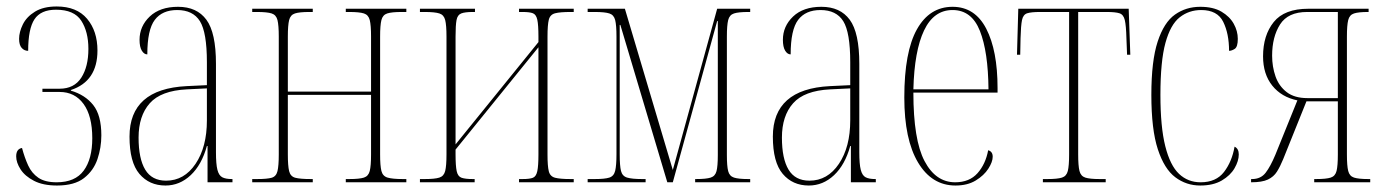

<svg xmlns="http://www.w3.org/2000/svg" viewBox="-20 -563 4283 593"><path d="M156 10Q113 10 85 -4.5Q57 -19 43.5 -40Q30 -61 30 -80Q30 -103 48 -106Q56 -76 67 -52Q78 -28 98.5 -14Q119 0 155 0Q212 0 238.5 -36Q265 -72 265 -136Q265 -205 238 -242Q211 -279 164 -279H111V-289H164Q209 -289 231 -323Q253 -357 253 -412Q253 -465 231 -499Q209 -533 153 -533Q106 -533 86.5 -503.5Q67 -474 67 -406Q55 -406 47 -415Q39 -424 39 -443Q39 -464 50.5 -487.5Q62 -511 88 -527Q114 -543 155 -543Q217 -543 249 -505Q281 -467 281 -407Q281 -312 199 -285V-283Q243 -270 268 -238.5Q293 -207 293 -145Q293 -107 281 -71.5Q269 -36 239.5 -13Q210 10 156 10Z M491 10Q441 10 410.5 -26Q380 -62 380 -141Q380 -288 556 -297L619 -300V-371Q619 -463 597.5 -497.5Q576 -532 527 -532Q481 -532 458 -501.5Q435 -471 435 -395Q425 -395 418 -406.5Q411 -418 411 -440Q411 -482 442.5 -512Q474 -542 530 -542Q588 -542 617.5 -502Q647 -462 647 -366V-93Q647 -56 651.5 -38.5Q656 -21 666.5 -15.5Q677 -10 696 -10H698V0H621V-112H619Q603 -54 569 -22Q535 10 491 10ZM493 -5Q549 -5 584 -57Q619 -109 619 -191V-290L557 -287Q477 -283 442.5 -244Q408 -205 408 -138Q408 -73 428.5 -39Q449 -5 493 -5Z M759 0V-10H774Q805 -10 819 -14Q833 -18 837 -34.5Q841 -51 841 -86V-450Q841 -485 837 -501Q833 -517 819 -521.5Q805 -526 774 -526H759V-536H946V-526H935Q905 -526 891 -521.5Q877 -517 873 -501Q869 -485 869 -450V-280H1126V-450Q1126 -485 1122 -501Q1118 -517 1104 -521.5Q1090 -526 1059 -526H1048V-536H1235V-526H1220Q1190 -526 1176 -521.5Q1162 -517 1158 -501Q1154 -485 1154 -450V-86Q1154 -51 1158 -35Q1162 -19 1177 -14.5Q1192 -10 1224 -10H1235V0H1048V-10H1059Q1090 -10 1104 -14.5Q1118 -19 1122 -35Q1126 -51 1126 -86V-270H869V-86Q869 -51 873 -34.5Q877 -18 892 -14Q907 -10 940 -10H946V0Z M1277 0V-10H1292Q1323 -10 1337 -14.5Q1351 -19 1355 -35Q1359 -51 1359 -86V-450Q1359 -485 1355 -501Q1351 -517 1337 -521.5Q1323 -526 1292 -526H1277V-536H1447V-526H1440Q1416 -526 1404.5 -521.5Q1393 -517 1390 -501Q1387 -485 1387 -450V-117L1643 -433V-450Q1643 -486 1639.5 -502Q1636 -518 1626 -522Q1616 -526 1594 -526H1583V-536H1752V-526H1742Q1710 -526 1694.5 -522Q1679 -518 1675 -502Q1671 -486 1671 -450V-85Q1671 -50 1675 -34Q1679 -18 1694.5 -14Q1710 -10 1742 -10H1752V0H1583V-10H1594Q1616 -10 1626 -14Q1636 -18 1639.5 -34.5Q1643 -51 1643 -86V-417L1387 -101V-86Q1387 -51 1390.5 -34.5Q1394 -18 1405.5 -14Q1417 -10 1440 -10H1446V0Z M1795 0V-10H1817Q1848 -10 1862 -14.5Q1876 -19 1880 -35.5Q1884 -52 1884 -87V-450Q1884 -485 1880 -501Q1876 -517 1862 -521.5Q1848 -526 1817 -526H1795V-536H1910L2058 -38L2195 -536H2297V-526H2291Q2261 -526 2247 -521.5Q2233 -517 2229 -501Q2225 -485 2225 -450V-84Q2225 -50 2229 -34.5Q2233 -19 2247 -14.5Q2261 -10 2291 -10H2297V0H2127V-10H2130Q2161 -10 2175 -14.5Q2189 -19 2193 -34.5Q2197 -50 2197 -84V-498H2195L2058 0H2041L1896 -486H1894V-86Q1894 -51 1898 -35Q1902 -19 1917 -14.5Q1932 -10 1963 -10H1974V0Z M2478 10Q2428 10 2397.5 -26Q2367 -62 2367 -141Q2367 -288 2543 -297L2606 -300V-371Q2606 -463 2584.5 -497.5Q2563 -532 2514 -532Q2468 -532 2445 -501.5Q2422 -471 2422 -395Q2412 -395 2405 -406.5Q2398 -418 2398 -440Q2398 -482 2429.5 -512Q2461 -542 2517 -542Q2575 -542 2604.5 -502Q2634 -462 2634 -366V-93Q2634 -56 2638.5 -38.5Q2643 -21 2653.5 -15.5Q2664 -10 2683 -10H2685V0H2608V-112H2606Q2590 -54 2556 -22Q2522 10 2478 10ZM2480 -5Q2536 -5 2571 -57Q2606 -109 2606 -191V-290L2544 -287Q2464 -283 2429.5 -244Q2395 -205 2395 -138Q2395 -73 2415.5 -39Q2436 -5 2480 -5Z M2931 10Q2858 10 2815.5 -61Q2773 -132 2773 -262Q2773 -403 2812 -472.5Q2851 -542 2922 -542Q2991 -542 3026 -474.5Q3061 -407 3061 -291V-277H2801Q2801 -131 2835.5 -65.5Q2870 0 2930 0Q2974 0 2999 -28Q3024 -56 3032 -99Q3046 -95 3046 -79Q3046 -63 3032.5 -42Q3019 -21 2993.5 -5.5Q2968 10 2931 10ZM3033 -287Q3032 -403 3006.5 -467.5Q2981 -532 2922 -532Q2864 -532 2834 -469Q2804 -406 2801 -287Z M3201 0V-10H3215Q3246 -10 3260 -14.5Q3274 -19 3278 -35Q3282 -51 3282 -86V-526H3192Q3165 -526 3152.5 -522Q3140 -518 3136.5 -501Q3133 -484 3132 -445L3131 -394H3121L3125 -536H3466L3471 -394H3461L3459 -445Q3458 -484 3454 -501Q3450 -518 3437.5 -522Q3425 -526 3398 -526H3310V-86Q3310 -51 3314 -35Q3318 -19 3332 -14.5Q3346 -10 3376 -10H3395V0Z M3687 10Q3644 10 3610 -15.5Q3576 -41 3556 -102Q3536 -163 3536 -270Q3536 -375 3555.5 -434.5Q3575 -494 3609 -518Q3643 -542 3687 -542Q3727 -542 3752.5 -527Q3778 -512 3790.5 -489.5Q3803 -467 3803 -443Q3803 -418 3793.5 -412Q3784 -406 3776 -406Q3776 -459 3758 -495.5Q3740 -532 3690 -532Q3652 -532 3623.5 -509.5Q3595 -487 3579.5 -430.5Q3564 -374 3564 -270Q3564 -171 3579 -111.5Q3594 -52 3621.5 -26Q3649 0 3688 0Q3736 0 3760.5 -32Q3785 -64 3793 -110Q3806 -104 3806 -86Q3806 -66 3793 -43.5Q3780 -21 3753.5 -5.5Q3727 10 3687 10Z M3844 0V-10H3847Q3874 -10 3889 -29.5Q3904 -49 3919 -85L3987 -253Q3938 -263 3909.5 -298.5Q3881 -334 3881 -389Q3881 -454 3914 -495Q3947 -536 4021 -536H4207V-526H4205Q4176 -526 4162 -521.5Q4148 -517 4144 -501Q4140 -485 4140 -450V-86Q4140 -51 4144 -35Q4148 -19 4162 -14.5Q4176 -10 4206 -10H4212V0H4039V-10H4045Q4076 -10 4090 -14.5Q4104 -19 4108 -35Q4112 -51 4112 -86V-250H4015L3943 -71Q3934 -49 3924 -33Q3914 -17 3896 -8.5Q3878 0 3844 0ZM4018 -260H4112V-526H4017Q3958 -526 3933.5 -487.5Q3909 -449 3909 -391Q3909 -357 3919.5 -327Q3930 -297 3954 -278.5Q3978 -260 4018 -260Z"/></svg>

Font: Noto Serif Display ExtraCondensed Thin
Style: Regular
Weight: 100
Width: 2
Designer: Monotype Design Team
Foundry: Monotype Imaging Inc.
Version: Version 2.009